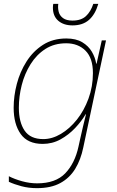

<svg xmlns="http://www.w3.org/2000/svg" viewBox="-20 -738 608 998"><path d="M172 240Q129 240 91.5 230Q54 220 26 207V178Q55 193 94.5 204Q134 215 173 215Q269 215 319 163Q369 111 388 24L397 -17Q403 -45 411.5 -80.5Q420 -116 427 -144H425Q404 -108 370.5 -72.5Q337 -37 294.5 -13.5Q252 10 202 10Q124 10 87.5 -41.5Q51 -93 51 -178Q51 -239 67.5 -302Q84 -365 118 -418.5Q152 -472 203.5 -505Q255 -538 325 -538Q375 -538 407.5 -518.5Q440 -499 457.5 -469Q475 -439 480 -407H482L509 -528H531L413 28Q400 92 371 139.5Q342 187 293.5 213.5Q245 240 172 240ZM205 -15Q251 -15 296.5 -42Q342 -69 379.5 -116Q417 -163 440 -225.5Q463 -288 463 -358Q463 -436 424.5 -474.5Q386 -513 324 -513Q262 -513 216 -483.5Q170 -454 139 -404.5Q108 -355 93 -296Q78 -237 78 -178Q78 -103 108 -59Q138 -15 205 -15ZM357 -606Q311 -606 283 -630Q255 -654 255 -698Q255 -710 257 -718H283Q280 -697 285 -677Q290 -657 307.5 -644Q325 -631 357 -631Q402 -631 427 -654.5Q452 -678 465 -718H491Q475 -663 442.5 -634.5Q410 -606 357 -606Z"/></svg>

Font: Noto Sans Thin
Style: Italic
Weight: 100
Italic angle: -12°
Designer: Monotype Design Team
Foundry: Monotype Imaging Inc.
Version: Version 2.013; ttfautohint (v1.8.4.7-5d5b)